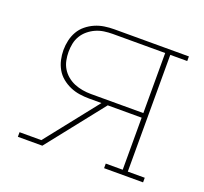

<svg xmlns="http://www.w3.org/2000/svg" viewBox="-96 -633 793 745"><g transform="rotate(20 300.0 -260.0)"><path d="M47 0V-19H137L307 -234H256Q236 -234 216 -237Q196 -240 177.5 -248Q159 -256 143 -269Q127 -282 117 -299.5Q107 -317 102.5 -337Q98 -357 98 -377Q98 -397 102.5 -417Q107 -437 117 -454.5Q127 -472 143 -485Q159 -498 177.5 -506Q196 -514 216 -517Q236 -520 256 -520H564V-501H494V-19H564V0H403V-19H473V-234H333L148 0ZM256 -253H473V-501H256Q239 -501 221.5 -498.5Q204 -496 188 -489Q172 -482 158 -470.5Q144 -459 135 -444Q126 -429 122.5 -412Q119 -395 119 -377Q119 -360 122.5 -342.5Q126 -325 135 -310Q144 -295 158 -283.5Q172 -272 188 -265.5Q204 -259 221.5 -256Q239 -253 256 -253Z"/></g></svg>

Font: Iosevka Etoile Thin
Style: Regular
Weight: 100
Designer: Belleve Invis
Foundry: Belleve Invis
Version: Version 22.1.2; ttfautohint (v1.8.4)